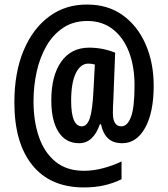

<svg xmlns="http://www.w3.org/2000/svg" viewBox="-20 -741 735 842"><path d="M654 -365Q654 -248 616.5 -180.5Q579 -113 516 -113Q476 -113 453.5 -134.5Q431 -156 423 -196H418Q389 -113 327 -113Q268 -113 236.5 -162.5Q205 -212 205 -301Q205 -409 248.5 -470.5Q292 -532 371 -532Q430 -532 485 -510L477 -302Q476 -288 475.5 -272.5Q475 -257 475 -246Q475 -187 512 -187Q539 -187 554.5 -228.5Q570 -270 570 -366Q570 -450 545.5 -513.5Q521 -577 474.5 -613Q428 -649 363 -649Q302 -649 257.5 -619.5Q213 -590 184 -540Q155 -490 141 -427Q127 -364 127 -297Q127 -209 151 -140Q175 -71 224 -31.5Q273 8 348 8Q389 8 432.5 -3.5Q476 -15 513 -33V45Q476 63 436 72Q396 81 348 81Q201 81 122 -16.5Q43 -114 43 -291Q43 -423 83.5 -519.5Q124 -616 196 -669Q268 -722 363 -721Q453 -721 518 -674.5Q583 -628 618.5 -547Q654 -466 654 -365ZM292 -299Q292 -187 339 -187Q362 -187 374 -223Q386 -259 390 -346L396 -458Q384 -462 367 -462Q333 -462 312.5 -420Q292 -378 292 -299Z"/></svg>

Font: Noto Sans Lao UI ExtCond SemBd
Style: Regular
Weight: 600
Width: 2
Designer: Monotype Design Team
Foundry: Monotype Imaging Inc.
Version: Version 2.000; ttfautohint (v1.8.4.7-5d5b)